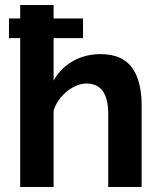

<svg xmlns="http://www.w3.org/2000/svg" viewBox="-20 -750 644 770"><path d="M516 -469Q477 -533 383 -533Q323 -533 273.5 -505.5Q224 -478 195 -427V-597H313V-676H195V-730H61V-676H16V-597H61V0H195V-306Q207 -349 250 -385Q268 -399 288 -407Q308 -415 326 -415Q414 -415 414 -294V0H548V-327Q548 -417 516 -469Z"/></svg>

Font: RT Raleway Bold
Style: Regular
Weight: 400
Designer: Matt McInerney, Pablo Impallari, Rodrigo Fuenzalida — Edited by Milan Moffatt in April 2016
Foundry: Matt McInerney, Pablo Impallari, Rodrigo Fuenzalida — Edited by Milan Moffatt in April 2016
Version: Version 3.001